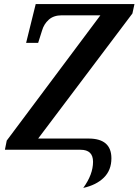

<svg xmlns="http://www.w3.org/2000/svg" viewBox="-20 -734 679 941"><path d="M388 187Q452 173 489 136.5Q526 100 526 42Q526 -55 414 -55H167L629 -668L639 -714H155L108 -524H167L186 -584Q195 -616 219 -637.5Q243 -659 283 -659H472L13 -45L4 0H375Q436 0 436 59Q436 121 388 187Z"/></svg>

Font: Noto Serif SemiCondensed Semi
Style: Italic
Weight: 600
Width: 4
Italic angle: -12°
Designer: Monotype Design Team
Foundry: Monotype Imaging Inc.
Version: Version 1.901